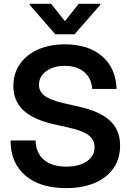

<svg xmlns="http://www.w3.org/2000/svg" viewBox="-20 -971 683 1003"><path d="M325.2 11.7Q189 11.7 112.1 -54.2Q35.2 -120.1 35.2 -237.3H166Q167 -172.9 209.2 -136.7Q251.5 -100.6 326.2 -100.6Q393.1 -100.6 433.6 -128.4Q474.1 -156.2 474.1 -202.6Q474.1 -240.7 443.1 -264.4Q412.1 -288.1 340.3 -304.2L262.2 -321.8Q153.3 -346.2 101.6 -395.3Q49.8 -444.3 49.8 -521.5Q49.8 -586.9 83.5 -635.7Q117.2 -684.6 177.7 -711.9Q238.3 -739.3 319.3 -739.3Q441.9 -739.3 513.7 -677Q585.4 -614.7 588.9 -506.3H461.9Q458 -562.5 419.7 -594.7Q381.3 -627 318.8 -627Q259.3 -627 221.4 -599.1Q183.6 -571.3 183.6 -527.8Q183.6 -492.2 213.9 -470Q244.1 -447.8 314.5 -431.6L387.2 -415Q501 -390.1 554.2 -340.8Q607.4 -291.5 607.4 -210.9Q607.4 -142.6 573 -92.5Q538.6 -42.5 475.3 -15.4Q412.1 11.7 325.2 11.7ZM247.1 -951.2 319.3 -860.4 391.1 -951.2H503.9V-945.8L369.6 -792H268.6L134.8 -945.8V-951.2Z"/></svg>

Font: Inter Display Semi Bold
Style: Regular
Weight: 600
Designer: Rasmus Andersson
Foundry: rsms
Version: Version 4.000;git-37864ae